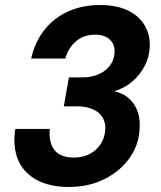

<svg xmlns="http://www.w3.org/2000/svg" viewBox="-20 -732 642 764"><path d="M254 12Q178 12 126 -16Q74 -44 52 -96Q30 -148 41 -219H178Q175 -182 184.5 -156.5Q194 -131 216.5 -118Q239 -105 274 -105Q310 -105 338 -120Q366 -135 382 -161Q398 -187 399 -220Q400 -248 386 -268Q372 -288 346.5 -298.5Q321 -309 286 -309H234L254 -424H306Q362 -424 398 -451.5Q434 -479 436 -526Q437 -557 416 -575.5Q395 -594 359 -594Q312 -594 281 -566.5Q250 -539 240 -499H104Q119 -566 157.5 -614Q196 -662 252.5 -687Q309 -712 378 -712Q444 -712 488.5 -690.5Q533 -669 555 -632Q577 -595 576 -549Q575 -507 556.5 -471Q538 -435 507 -408Q476 -381 434 -369Q467 -362 490 -343Q513 -324 525 -295Q537 -266 536 -229Q535 -160 497.5 -106Q460 -52 397 -20Q334 12 254 12Z"/></svg>

Font: DM Sans 18pt ExtraBold
Style: Italic
Weight: 800
Italic angle: -10°
Designer: Colophon Foundry, Jonny Pinhorn
Foundry: Colophon Foundry
Version: Version 4.004;gftools[0.9.30]